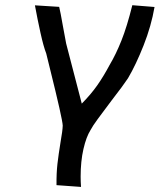

<svg xmlns="http://www.w3.org/2000/svg" viewBox="-20 -574 640 756"><path d="M218.5 -15Q226.5 -60 227 -79.5Q226 -105.5 176.5 -304.5L162 -363.5Q151.5 -390 139.5 -444.2Q127.5 -498.5 117.5 -553L213 -547Q218 -527 227.5 -472.5Q236 -424 240.5 -402.5L302 -166Q338 -202.5 362.8 -237.8Q387.5 -273 411.5 -318Q436.5 -360 458.2 -414.5Q480 -469 501 -553.5L588.5 -546.5Q575.5 -471.5 545.5 -395.5Q515.5 -319.5 484 -266Q466 -238.5 419.5 -178.5Q385 -133 364.8 -105.2Q344.5 -77.5 336.5 -62Q319.5 -35 308.5 13Q297.5 61 297.5 121.5Q297.5 141 299 162L202.5 155Q202 108 206.2 71Q210.5 34 218.5 -15Z"/></svg>

Font: JuliaMono Medium
Style: Italic
Weight: 500
Italic angle: -9°
Monospace: yes
Designer: cormullion
Foundry: corm
Version: Version 0.054; ttfautohint (v1.8.4)